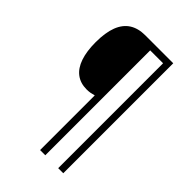

<svg xmlns="http://www.w3.org/2000/svg" viewBox="-257 -864 1095 1095"><g transform="rotate(45 290.5 -316.5)"><path d="M470 127H429V-719H325V127H283V-314Q270 -310 256 -307.5Q242 -305 226 -305Q176 -305 141.5 -331Q107 -357 89.5 -408Q72 -459 72 -532Q72 -610 91.5 -660.5Q111 -711 149.5 -735.5Q188 -760 244 -760H470Z"/></g></svg>

Font: Noto Sans Thai SemiCondensed Light
Style: Regular
Weight: 300
Width: 4
Designer: Monotype Design Team
Foundry: Monotype Imaging Inc.
Version: Version 2.001